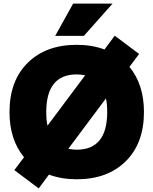

<svg xmlns="http://www.w3.org/2000/svg" viewBox="-20 -990 856 1071"><path d="M448 -790H288L388 -970H608ZM253 -16 196 61 60 -41 114 -113Q33 -211 33 -365Q33 -539 134.5 -639.5Q236 -740 408 -740Q493 -740 563 -714L620 -791L756 -689L702 -617Q783 -519 783 -365Q783 -191 681.5 -90.5Q580 10 408 10Q323 10 253 -16ZM361 -160Q386 -155 408 -155Q578 -155 578 -365Q578 -410 571 -441ZM245 -289 455 -570Q430 -575 408 -575Q238 -575 238 -365Q238 -320 245 -289Z"/></svg>

Font: Mplus 1p Black
Style: Regular
Weight: 900
Version: Version 1.061